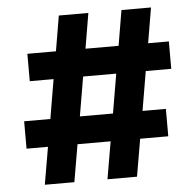

<svg xmlns="http://www.w3.org/2000/svg" viewBox="-51 -752 818 803"><g transform="rotate(-5 358.0 -350.0)"><path d="M368 0 395 -157H256L229 0H105L132 -157H42V-272H152L180 -437H80V-552H200L225 -700H349L324 -552H463L488 -700H612L587 -552H674V-437H567L539 -272H637V-157H519L492 0ZM415 -272 443 -437H304L276 -272Z"/></g></svg>

Font: Mach SemiBold
Style: Regular
Weight: 600
Version: Version 1.002